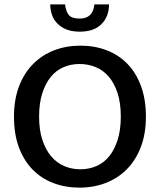

<svg xmlns="http://www.w3.org/2000/svg" viewBox="-20 -849 732 879"><path d="M348 -640Q413 -640 468 -619Q523 -598 563 -557Q603 -516 625.5 -455Q648 -394 648 -315Q648 -237 625 -176.5Q602 -116 561 -74.5Q520 -33 464.5 -11.5Q409 10 344 10Q279 10 224 -11Q169 -32 129 -73Q89 -114 66.5 -174.5Q44 -235 44 -315Q44 -393 67 -453.5Q90 -514 131 -555.5Q172 -597 227.5 -618.5Q283 -640 348 -640ZM159 -315Q159 -254 174 -208.5Q189 -163 214.5 -133Q240 -103 274.5 -88.5Q309 -74 348 -74Q387 -74 421 -88.5Q455 -103 479.5 -133Q504 -163 518.5 -208.5Q533 -254 533 -315Q533 -378 518 -423.5Q503 -469 477.5 -498.5Q452 -528 417.5 -542Q383 -556 344 -556Q305 -556 271 -541.5Q237 -527 212.5 -497Q188 -467 173.5 -421.5Q159 -376 159 -315ZM278 -829Q281 -799 294 -781.5Q307 -764 345 -764Q406 -764 412 -829H479Q479 -773 444.5 -738.5Q410 -704 345 -704Q309 -704 283.5 -714.5Q258 -725 241.5 -742.5Q225 -760 217.5 -782.5Q210 -805 210 -829Z"/></svg>

Font: Mukta Medium
Style: Regular
Weight: 500
Designer: Girish Dalvi and Yashodeep Gholap
Foundry: Ek Type
Version: Version 2.538;PS 1.002;hotconv 16.6.51;makeotf.lib2.5.65220;